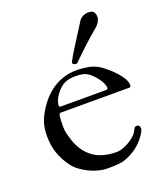

<svg xmlns="http://www.w3.org/2000/svg" viewBox="-131 -792 758 883"><g transform="rotate(-20 247.5 -350.5)"><path d="M464.8 -312.5H127Q121.6 -310.5 120.6 -308.3Q119.6 -306.2 118.7 -299.8Q117.7 -295.4 116.9 -280.8Q116.2 -266.1 116.2 -247.6Q116.2 -229 120.6 -211.9Q125 -194.8 130.4 -178.2Q150.9 -117.7 194.6 -85.9Q238.3 -54.2 309.6 -54.2Q320.3 -54.2 333 -58.1Q345.7 -62 358.4 -68.1Q371.1 -74.2 382.8 -82.5Q394.5 -90.8 403.3 -99.6Q409.7 -105.5 413.8 -113Q418 -120.6 424.3 -131.8Q426.3 -133.8 429.7 -135Q433.1 -136.2 435.5 -136.2Q444.3 -136.2 447.5 -130.6Q450.7 -125 450.7 -116.7Q450.7 -114.3 449 -110.1Q447.3 -106 445.1 -101.6Q442.9 -97.2 440.2 -93Q437.5 -88.9 436 -86.9Q417.5 -59.1 389.2 -37.8Q360.8 -16.6 321.3 -3.4Q312.5 -1 291.3 0.7Q270 2.4 245.1 2.4Q223.1 2.4 200 -3.4Q176.8 -9.3 154.8 -20Q132.8 -30.8 114 -44.9Q95.2 -59.1 83 -76.2Q56.6 -112.3 44.2 -149.4Q31.7 -186.5 31.7 -232.4Q31.7 -249 33.4 -263.9Q35.2 -278.8 39.3 -293Q43.5 -307.1 49.8 -321Q56.2 -335 65.4 -349.6Q81.5 -376.5 102.1 -398.9Q122.6 -421.4 147.5 -437.5Q172.4 -453.6 201.2 -462.4Q230 -471.2 263.2 -471.2Q291 -471.2 321 -465.6Q351.1 -460 378.9 -440.9Q387.7 -434.6 403.3 -421.4Q418.9 -408.2 434.1 -391.8Q449.2 -375.5 460.4 -357.4Q471.7 -339.4 471.7 -322.8Q471.7 -318.4 470 -315.4Q468.3 -312.5 464.8 -312.5ZM139.6 -338.9H356.9Q365.2 -338.9 366.9 -341.1Q368.7 -343.3 368.7 -345.7Q368.7 -356.9 363 -369.1Q357.4 -381.3 349.4 -392.3Q341.3 -403.3 333 -412.1Q324.7 -420.9 318.8 -425.8Q303.2 -439 287.6 -442.9Q272 -446.8 252 -446.8Q243.7 -446.8 236.6 -446.5Q229.5 -446.3 222.7 -445.3Q215.8 -444.3 209 -442.4Q202.1 -440.4 193.8 -436.5Q184.6 -432.1 173.6 -422.6Q162.6 -413.1 153.1 -400.6Q143.6 -388.2 137 -373.5Q130.4 -358.9 130.4 -344.7Q130.4 -338.9 139.6 -338.9ZM437.5 -668Q437.5 -658.2 429.7 -644.8Q421.9 -631.3 406.2 -619.1Q389.2 -605 372.1 -589.8Q355 -574.7 338.4 -559.3Q321.8 -543.9 306.9 -529.3Q292 -514.6 279.3 -502.4Q276.9 -500 274.7 -499.5Q272.5 -499 271.5 -499Q267.6 -499 261.5 -501.5Q255.4 -503.9 255.4 -509.3Q255.4 -510.3 255.4 -511.7Q255.4 -513.2 256.3 -514.6Q267.1 -535.6 292.2 -575.2Q317.4 -614.7 357.4 -678.2Q364.3 -689.5 377.2 -696Q390.1 -702.6 404.8 -702.6Q423.3 -702.6 430.4 -693.4Q437.5 -684.1 437.5 -668Z"/></g></svg>

Font: IM FELL French Canon
Style: Regular
Weight: 400
Designer: Igino Marini
Foundry: Igino Marini,
Version: 3.00